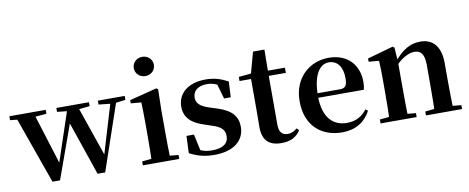

<svg xmlns="http://www.w3.org/2000/svg" viewBox="-77 -1111 3515 1438"><g transform="rotate(-10 1681.0 -392.0)"><path d="M225.4 3.1H282.9L437.1 -426L444.5 -445.9H414.9L568.4 3.1H626.3L810.2 -535.7H764.6L638.8 -116.3L634.8 -104.5H652.1L503.5 -535.7H436.4L296.6 -117.6L292.1 -104.5L307.7 -105.2L173 -535.7H34ZM-7.6 -506 95.1 -494.8H140.1L269 -506V-535.7H-7.6ZM349.7 -506 456.2 -494.8H491.9L597.5 -506V-535.7H349.7ZM665.3 -506 769.3 -494.8H785.5L869.6 -506V-535.7H665.3Z M913.2 0H1189.8V-29.9L1081.8 -40.2H1019.8L913.2 -29.9ZM983.6 0H1125.1C1122.4 -50.2 1121.4 -165.6 1121.4 -234.8V-387.9L1124.8 -541.7L1112.1 -550.4L904.5 -497.4V-472.9L983.6 -466.2C985.6 -418.1 986.9 -374.5 986.9 -308V-234.8C986.9 -165.6 985.6 -50.2 983.6 0ZM1048.8 -655C1091.1 -655 1125.3 -685.2 1125.3 -728.8C1125.3 -770.2 1091.1 -801.4 1048.8 -801.4C1006.9 -801.4 972.5 -770.2 972.5 -728.8C972.5 -685.2 1006.9 -655 1048.8 -655Z M1455.3 16.2C1601.7 16.2 1686.1 -51.5 1686.1 -158.3C1686.1 -236.2 1642.5 -288 1538.9 -321.1L1482.8 -339.1C1406.5 -362.6 1383.2 -391.5 1383.2 -431.8C1383.2 -482.7 1423 -515.8 1489.8 -515.8C1534.2 -515.8 1562.7 -503.8 1603 -477V-507.8L1560.6 -521.5L1599.1 -387.7H1650.1L1656.1 -507.2C1600 -536.5 1551.7 -551.9 1487.2 -551.9C1349.4 -551.9 1272.5 -480 1272.5 -382C1272.5 -300.5 1324.7 -251.5 1411.7 -223.9L1467.5 -204.9C1548.1 -180.9 1569.2 -151.4 1569.2 -107.2C1569.2 -51.4 1526.2 -20.4 1445.8 -20.4C1391.7 -20.4 1355.1 -33.6 1312.6 -62V-26L1360.6 -20.6L1330.1 -160.4H1273.2L1267.9 -30.3C1325.2 0.3 1381.9 16.2 1455.3 16.2Z M1891.4 -496.1H2088.2V-535.7H1891.4ZM1967.1 16.2C2035.8 16.2 2082 -9 2111.2 -56L2095.7 -72.5C2068.7 -52.4 2050.9 -43 2024.3 -43C1982.9 -43 1958.2 -67.1 1958.2 -123.8V-519.3L1960.3 -695.8H1873.5L1827.1 -525.2L1845.7 -538L1736 -527.5V-496.1H1823.5V-234.7C1823.5 -195.3 1822.5 -169 1822.5 -131.7C1822.5 -28.7 1871.4 16.2 1967.1 16.2Z M2429.2 16.2C2528.4 16.2 2602.6 -29.4 2645.1 -109.9L2627.2 -123.2C2591.5 -75.9 2545.1 -47.5 2474.4 -47.5C2370.6 -47.5 2294.7 -117.3 2294.7 -282.7C2294.7 -444.8 2349.5 -518 2417.1 -518C2480.5 -518 2521.3 -468.1 2521.3 -380.4C2521.3 -325.7 2508.6 -304.6 2466.4 -304.6H2211.1V-270.2H2641.7C2646.4 -288.1 2648.4 -306.2 2648.4 -330.9C2648.4 -454.7 2568.8 -551.9 2422.4 -551.9C2280.3 -551.9 2152.6 -448.8 2152.6 -268.8C2152.6 -83.9 2267.3 16.2 2429.2 16.2Z M2721 0H2995.6V-29.9L2889.7 -40.2H2826.6L2721 -29.9ZM2791.2 0H2932.6C2930.6 -50.2 2929.6 -165.6 2929.6 -234.8V-428L2922.2 -541.7L2909.2 -550.4L2713.1 -495.2V-470.7L2791.2 -463.8C2793.9 -415.2 2794.9 -376.3 2794.9 -310.2V-234.8C2794.9 -165.6 2793.9 -50.2 2791.2 0ZM3066.3 0H3340.9V-29.9L3232.8 -40.2H3170.2L3066.3 -29.9ZM3135 0H3276.2C3274.2 -50.2 3272.5 -162.8 3272.5 -234.8V-360.5C3272.5 -492.9 3211.8 -551.9 3119.5 -551.9C3046.8 -551.9 2982.8 -520.8 2907.9 -425.7H2892.6L2897.5 -383.3C2958.4 -454.2 3020 -484.2 3061.2 -484.2C3112 -484.2 3138 -454.1 3138 -369.8V-234.8C3138 -162.8 3137 -50.2 3135 0Z"/></g></svg>

Font: Source Han Serif CN VF
Style: Regular
Weight: 250
Designer: Ryoko NISHIZUKA 西塚涼子 (kana & ideographs); Frank Grießhammer (Latin, Greek & Cyrillic); Wenlong ZHANG 张文龙 (bopomofo); San
Foundry: Adobe
Version: Version 2.002;hotconv 1.1.0;makeotfexe 2.6.0